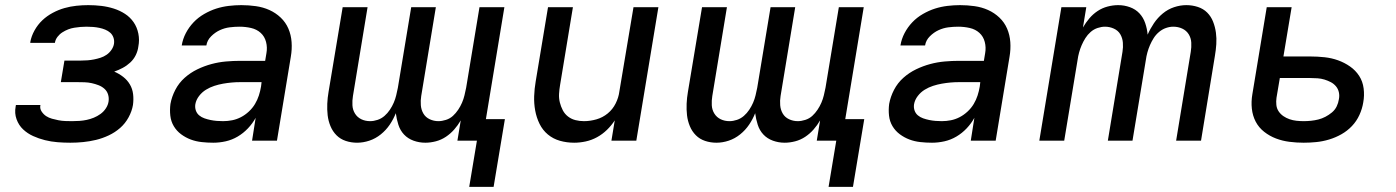

<svg xmlns="http://www.w3.org/2000/svg" viewBox="-20 -548 5440 748"><path d="M254 8Q229 8 204 6Q179 4 155 -2Q131 -8 109 -18Q87 -28 70 -44Q53 -60 44.5 -83.5Q36 -107 41 -133L42 -139H138L137 -137Q135 -124 142.5 -113Q150 -102 160 -95.5Q170 -89 182.5 -85.5Q195 -82 208 -79.5Q221 -77 234.5 -76.5Q248 -76 261 -76Q275 -76 289.5 -77Q304 -78 318 -81Q332 -84 345.5 -89.5Q359 -95 371.5 -104Q384 -113 392.5 -126Q401 -139 403 -153Q405 -167 401 -180Q397 -193 387 -202Q377 -211 364 -216Q351 -221 337.5 -224Q324 -227 309.5 -227.5Q295 -228 281 -228H217L231 -312H295Q308 -312 321 -313Q334 -314 346.5 -316.5Q359 -319 371.5 -323Q384 -327 395 -334.5Q406 -342 414 -353.5Q422 -365 424 -377Q426 -390 422 -401.5Q418 -413 409.5 -420.5Q401 -428 390 -432.5Q379 -437 367 -439.5Q355 -442 342.5 -443Q330 -444 317 -444Q305 -444 293.5 -443Q282 -442 269.5 -440Q257 -438 245.5 -433.5Q234 -429 223 -422Q212 -415 204 -404.5Q196 -394 194 -382V-381H98V-384Q102 -407 114.5 -429.5Q127 -452 145 -469Q163 -486 185.5 -498Q208 -510 231 -516.5Q254 -523 277.5 -525.5Q301 -528 324 -528Q350 -528 375 -525Q400 -522 423.5 -514.5Q447 -507 467 -494Q487 -481 500.5 -461.5Q514 -442 519 -417Q524 -392 519 -367Q517 -350 509 -333.5Q501 -317 487.5 -304.5Q474 -292 458 -283.5Q442 -275 425 -269Q444 -261 460 -248.5Q476 -236 486 -219Q496 -202 498.5 -181.5Q501 -161 498 -139Q494 -115 481 -91Q468 -67 448 -49.5Q428 -32 403.5 -20.5Q379 -9 354 -3Q329 3 304 5.5Q279 8 254 8Z M811 8Q788 8 765.5 5.5Q743 3 723 -4.5Q703 -12 685.5 -25Q668 -38 657 -56.5Q646 -75 643.5 -97.5Q641 -120 644 -143Q649 -171 663 -198Q677 -225 699.5 -245Q722 -265 749 -278Q776 -291 804 -298.5Q832 -306 860.5 -308.5Q889 -311 916 -311H1013L1018 -341Q1022 -363 1016.5 -384.5Q1011 -406 995.5 -420Q980 -434 958 -439Q936 -444 913 -444Q894 -444 874.5 -441.5Q855 -439 836.5 -430.5Q818 -422 802.5 -406.5Q787 -391 784 -371H688Q692 -396 704 -419Q716 -442 734 -461Q752 -480 775.5 -493.5Q799 -507 822.5 -514.5Q846 -522 871 -525Q896 -528 920 -528Q949 -528 977 -524Q1005 -520 1029.5 -509Q1054 -498 1073.5 -479.5Q1093 -461 1103.5 -436.5Q1114 -412 1116 -384Q1118 -356 1113 -327L1059 0H962L976 -89Q964 -67 946 -48Q928 -29 906 -16Q884 -3 859.5 2.5Q835 8 811 8ZM849 -76Q867 -76 884.5 -79.5Q902 -83 918.5 -91.5Q935 -100 949.5 -113.5Q964 -127 973.5 -143Q983 -159 988.5 -176Q994 -193 997 -211L999 -228H916Q899 -228 882.5 -226.5Q866 -225 849 -222Q832 -219 815 -213.5Q798 -208 782.5 -198.5Q767 -189 755.5 -174Q744 -159 741 -142Q739 -129 743 -117.5Q747 -106 756 -98.5Q765 -91 776.5 -87Q788 -83 800 -80.5Q812 -78 824.5 -77Q837 -76 849 -76Z M1808 180 1838 0H1762L1775 -79Q1764 -60 1749.5 -43.5Q1735 -27 1717 -15Q1699 -3 1678 2.5Q1657 8 1637 8Q1613 8 1591 0Q1569 -8 1554 -24Q1539 -40 1532 -62Q1525 -84 1522 -107Q1513 -84 1498.5 -62.5Q1484 -41 1463.5 -24.5Q1443 -8 1419 0Q1395 8 1371 8Q1348 8 1327 1Q1306 -6 1291 -21Q1276 -36 1267.5 -56.5Q1259 -77 1256.5 -99Q1254 -121 1255 -144Q1256 -167 1260 -190L1315 -520H1412L1355 -174Q1352 -156 1353 -138Q1354 -120 1363 -105.5Q1372 -91 1387.5 -83.5Q1403 -76 1422 -76Q1436 -76 1451 -81Q1466 -86 1478 -96.5Q1490 -107 1499 -120.5Q1508 -134 1514 -148Q1520 -162 1523.5 -176.5Q1527 -191 1530 -206L1582 -520H1678L1621 -174Q1618 -156 1619.5 -138Q1621 -120 1629.5 -105.5Q1638 -91 1654 -83.5Q1670 -76 1688 -76Q1702 -76 1717.5 -81Q1733 -86 1744.5 -96.5Q1756 -107 1765 -120.5Q1774 -134 1780 -148Q1786 -162 1789.5 -176.5Q1793 -191 1796 -206L1848 -520H1945L1873 -84H1947L1903 180Z M2217 8Q2188 8 2161.5 0.5Q2135 -7 2114.5 -24Q2094 -41 2082 -65.5Q2070 -90 2065 -117.5Q2060 -145 2061 -173.5Q2062 -202 2067 -231L2115 -520H2212L2162 -217Q2159 -200 2158 -182.5Q2157 -165 2161 -149Q2165 -133 2172.5 -118.5Q2180 -104 2193 -94Q2206 -84 2222 -80Q2238 -76 2255 -76Q2279 -76 2303.5 -83Q2328 -90 2347.5 -106Q2367 -122 2378.5 -145Q2390 -168 2393 -192L2448 -520H2545L2459 0H2362L2375 -79Q2362 -59 2344.5 -42Q2327 -25 2306 -13.5Q2285 -2 2262 3Q2239 8 2217 8Z M3208 180 3238 0H3162L3175 -79Q3164 -60 3149.5 -43.5Q3135 -27 3117 -15Q3099 -3 3078 2.5Q3057 8 3037 8Q3013 8 2991 0Q2969 -8 2954 -24Q2939 -40 2932 -62Q2925 -84 2922 -107Q2913 -84 2898.5 -62.5Q2884 -41 2863.5 -24.5Q2843 -8 2819 0Q2795 8 2771 8Q2748 8 2727 1Q2706 -6 2691 -21Q2676 -36 2667.5 -56.5Q2659 -77 2656.5 -99Q2654 -121 2655 -144Q2656 -167 2660 -190L2715 -520H2812L2755 -174Q2752 -156 2753 -138Q2754 -120 2763 -105.5Q2772 -91 2787.5 -83.5Q2803 -76 2822 -76Q2836 -76 2851 -81Q2866 -86 2878 -96.5Q2890 -107 2899 -120.5Q2908 -134 2914 -148Q2920 -162 2923.5 -176.5Q2927 -191 2930 -206L2982 -520H3078L3021 -174Q3018 -156 3019.5 -138Q3021 -120 3029.5 -105.5Q3038 -91 3054 -83.5Q3070 -76 3088 -76Q3102 -76 3117.5 -81Q3133 -86 3144.5 -96.5Q3156 -107 3165 -120.5Q3174 -134 3180 -148Q3186 -162 3189.5 -176.5Q3193 -191 3196 -206L3248 -520H3345L3273 -84H3347L3303 180Z M3611 8Q3588 8 3565.5 5.5Q3543 3 3523 -4.5Q3503 -12 3485.5 -25Q3468 -38 3457 -56.5Q3446 -75 3443.5 -97.5Q3441 -120 3444 -143Q3449 -171 3463 -198Q3477 -225 3499.5 -245Q3522 -265 3549 -278Q3576 -291 3604 -298.5Q3632 -306 3660.5 -308.5Q3689 -311 3716 -311H3813L3818 -341Q3822 -363 3816.5 -384.5Q3811 -406 3795.5 -420Q3780 -434 3758 -439Q3736 -444 3713 -444Q3694 -444 3674.5 -441.5Q3655 -439 3636.5 -430.5Q3618 -422 3602.5 -406.5Q3587 -391 3584 -371H3488Q3492 -396 3504 -419Q3516 -442 3534 -461Q3552 -480 3575.5 -493.5Q3599 -507 3622.5 -514.5Q3646 -522 3671 -525Q3696 -528 3720 -528Q3749 -528 3777 -524Q3805 -520 3829.5 -509Q3854 -498 3873.5 -479.5Q3893 -461 3903.5 -436.5Q3914 -412 3916 -384Q3918 -356 3913 -327L3859 0H3762L3776 -89Q3764 -67 3746 -48Q3728 -29 3706 -16Q3684 -3 3659.5 2.5Q3635 8 3611 8ZM3649 -76Q3667 -76 3684.5 -79.5Q3702 -83 3718.5 -91.5Q3735 -100 3749.5 -113.5Q3764 -127 3773.5 -143Q3783 -159 3788.5 -176Q3794 -193 3797 -211L3799 -228H3716Q3699 -228 3682.5 -226.5Q3666 -225 3649 -222Q3632 -219 3615 -213.5Q3598 -208 3582.5 -198.5Q3567 -189 3555.5 -174Q3544 -159 3541 -142Q3539 -129 3543 -117.5Q3547 -106 3556 -98.5Q3565 -91 3576.5 -87Q3588 -83 3600 -80.5Q3612 -78 3624.5 -77Q3637 -76 3649 -76Z M4029 0 4115 -520H4212L4199 -441Q4210 -460 4224 -476.5Q4238 -493 4256 -505Q4274 -517 4295 -522.5Q4316 -528 4336 -528Q4360 -528 4382 -520Q4404 -512 4419 -496Q4434 -480 4441.5 -458Q4449 -436 4451 -413Q4461 -436 4475.5 -457.5Q4490 -479 4510 -495.5Q4530 -512 4554 -520Q4578 -528 4602 -528Q4625 -528 4646.5 -521Q4668 -514 4683 -499Q4698 -484 4706 -463.5Q4714 -443 4717 -421Q4720 -399 4718.5 -376Q4717 -353 4713 -330L4659 0H4562L4619 -346Q4622 -364 4621 -382Q4620 -400 4611 -414.5Q4602 -429 4586 -436.5Q4570 -444 4551 -444Q4537 -444 4522.5 -439Q4508 -434 4495.5 -423.5Q4483 -413 4474.5 -399.5Q4466 -386 4460 -372Q4454 -358 4450 -343.5Q4446 -329 4444 -314L4392 0H4296L4353 -346Q4356 -364 4354.5 -382Q4353 -400 4344.5 -414.5Q4336 -429 4319.5 -436.5Q4303 -444 4285 -444Q4271 -444 4256 -439Q4241 -434 4229 -423.5Q4217 -413 4208.5 -399.5Q4200 -386 4194 -372Q4188 -358 4184 -343.5Q4180 -329 4178 -314L4126 0Z M5059 8Q5031 8 5003.5 4.5Q4976 1 4951 -8.5Q4926 -18 4905 -34.5Q4884 -51 4872 -74Q4860 -97 4857 -124.5Q4854 -152 4859 -181L4915 -520H5012L4980 -328H5085Q5113 -328 5140.5 -325Q5168 -322 5193 -313Q5218 -304 5239.5 -289Q5261 -274 5275 -252.5Q5289 -231 5292.5 -203.5Q5296 -176 5291 -149Q5287 -124 5276 -100Q5265 -76 5247 -57Q5229 -38 5206 -25Q5183 -12 5158 -4.5Q5133 3 5108 5.5Q5083 8 5059 8ZM5059 -76Q5073 -76 5087.5 -77.5Q5102 -79 5116 -82.5Q5130 -86 5143.5 -93Q5157 -100 5169 -110Q5181 -120 5187.5 -133.5Q5194 -147 5196 -161Q5199 -175 5196 -188.5Q5193 -202 5184.5 -212Q5176 -222 5164.5 -228Q5153 -234 5140 -238Q5127 -242 5113 -243Q5099 -244 5085 -244H4966L4953 -167Q4951 -153 4952.5 -139Q4954 -125 4961.5 -114Q4969 -103 4980 -95.5Q4991 -88 5004 -83.5Q5017 -79 5031 -77.5Q5045 -76 5059 -76Z"/></svg>

Font: Iosevka Aile Medium
Style: Italic
Weight: 500
Italic angle: -9°
Designer: Belleve Invis
Foundry: Belleve Invis
Version: Version 31.1.0; ttfautohint (v1.8.4)